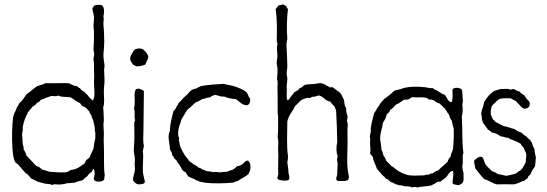

<svg xmlns="http://www.w3.org/2000/svg" viewBox="-20 -824 2434 854"><path d="M440 -22C446 -25 443 -37 446 -44C440 -83 444 -135 442 -175C441 -194 441 -212 442 -231C442 -244 440 -257 440 -269C440 -276 442 -281 442 -288C442 -307 440 -327 439 -347C447 -368 441 -393 442 -419C442 -435 445 -451 445 -466C445 -481 443 -497 443 -512C443 -519 445 -525 445 -531C444 -547 440 -561 440 -577C440 -592 443 -607 443 -622C444 -635 444 -649 443 -660V-671C443 -688 440 -704 440 -720C440 -731 443 -741 440 -752C444 -766 445 -790 435 -799C430 -803 424 -803 416 -802C409 -802 400 -801 396 -796C396 -792 393 -790 391 -788C391 -775 397 -763 398 -750C399 -736 396 -722 396 -708C396 -700 397 -693 398 -685C398 -656 398 -631 396 -604C396 -595 400 -590 399 -581C399 -574 395 -569 396 -559C399 -543 398 -526 398 -511C398 -502 399 -494 399 -485C399 -476 398 -467 398 -458C398 -431 405 -398 394 -378C391 -375 387 -382 385 -384C381 -386 379 -391 375 -394C370 -402 362 -407 357 -414C351 -419 343 -421 339 -427C336 -434 326 -434 323 -441C307 -441 298 -449 286 -454C254 -455 217 -453 182 -454C171 -448 158 -445 145 -441C129 -430 115 -416 98 -405C88 -390 79 -375 65 -364C62 -354 55 -349 52 -339C50 -329 43 -322 41 -312C32 -295 27 -110 52 -99C66 -90 74 -75 85 -64C91 -59 94 -51 103 -49C104 -44 109 -43 111 -39C115 -38 115 -31 119 -30C129 -26 138 -21 147 -16C158 -14 167 -10 177 -8C188 -5 203 -7 212 -1C217 -2 220 -6 227 -4C244 -2 264 -4 278 -9C291 -8 299 -12 312 -11C322 -17 334 -19 347 -22C352 -25 355 -31 360 -34C372 -39 373 -54 387 -58C391 -62 390 -72 398 -72C400 -65 401 -56 401 -47C400 -38 395 -31 398 -25C404 -13 429 -14 440 -22ZM394 -291C397 -275 403 -261 402 -241C406 -233 403 -218 404 -208C400 -195 398 -179 396 -164C392 -150 383 -141 380 -126C376 -121 371 -116 364 -113C362 -107 358 -102 355 -96C337 -84 322 -70 295 -68C289 -64 283 -61 276 -58C246 -56 229 -58 201 -60C190 -62 181 -68 169 -69C160 -76 153 -84 141 -86C127 -102 112 -116 98 -132C95 -142 91 -152 85 -159C87 -170 82 -176 81 -184C81 -200 79 -214 78 -228C80 -237 82 -246 81 -258C85 -282 93 -303 103 -321C103 -325 106 -327 108 -329C111 -333 114 -337 119 -342C121 -344 121 -346 123 -348C130 -354 141 -357 144 -367C153 -368 157 -374 161 -380C169 -382 178 -385 185 -389C193 -391 200 -395 208 -397C221 -397 230 -394 240 -399C255 -390 274 -395 294 -391C308 -383 320 -372 336 -365C339 -362 342 -358 344 -353C353 -352 357 -346 364 -343C368 -338 372 -333 377 -329C378 -321 383 -316 387 -310C387 -302 391 -297 394 -291Z M572 -22C577 -13 584 -6 596 -4C609 -4 627 -5 624 -19C622 -28 618 -41 616 -55C613 -86 620 -125 615 -153C618 -158 617 -167 620 -173C615 -197 618 -220 618 -244L620 -419C611 -425 598 -434 585 -427C574 -413 581 -381 579 -358L576 -340C583 -325 575 -305 581 -290C579 -286 578 -282 577 -277C577 -247 579 -213 577 -186C576 -174 575 -164 575 -153C576 -140 580 -127 580 -115C580 -108 579 -100 579 -93C579 -85 581 -77 580 -69C579 -53 571 -38 572 -22ZM627 -537C630 -551 644 -565 638 -578C632 -589 622 -603 611 -607C603 -610 588 -608 581 -605C575 -600 571 -592 567 -586C564 -578 558 -573 559 -561C561 -550 567 -544 572 -536C579 -535 581 -530 588 -529C603 -529 615 -532 627 -537Z M1081 -356C1091 -362 1095 -373 1092 -388C1092 -389 1088 -390 1087 -392L1084 -400C1081 -406 1079 -412 1076 -414C1064 -425 1046 -431 1030 -438C1013 -444 992 -446 974 -451C939 -449 904 -447 874 -441C866 -438 859 -434 852 -430C826 -428 820 -407 803 -395C793 -387 786 -375 775 -367C773 -359 767 -354 764 -347C762 -338 754 -335 751 -328C745 -301 736 -276 736 -243C723 -217 735 -189 736 -159C739 -151 747 -147 745 -134C751 -131 753 -124 756 -118C762 -114 767 -110 769 -102C779 -93 784 -80 791 -68C795 -63 801 -60 807 -57C809 -49 815 -44 819 -38C828 -35 835 -30 844 -28C849 -21 862 -21 868 -16C878 -15 885 -13 893 -11C935 -7 978 -8 1019 -12C1024 -16 1031 -17 1038 -19C1053 -31 1074 -38 1087 -52C1086 -57 1092 -62 1093 -69C1096 -85 1093 -106 1081 -110C1067 -108 1064 -94 1052 -90C1047 -88 1043 -85 1035 -85C1029 -79 1022 -73 1015 -69C1006 -66 997 -64 989 -60C977 -60 966 -59 956 -57C948 -59 937 -61 928 -58C920 -62 908 -61 898 -63C892 -67 884 -68 877 -72C873 -77 865 -78 860 -80L859 -83C855 -85 849 -88 848 -90C845 -92 841 -91 840 -94C834 -99 829 -103 822 -107C815 -119 804 -128 797 -142C788 -156 779 -175 777 -195C776 -198 775 -199 775 -202C775 -202 777 -205 777 -208L773 -220C771 -238 774 -251 778 -265C781 -274 785 -282 786 -291C796 -306 804 -323 814 -337C828 -346 838 -359 851 -369C863 -372 871 -379 881 -384C894 -384 900 -391 914 -391C920 -396 928 -400 937 -402C952 -400 961 -392 977 -395C991 -388 1009 -385 1029 -383C1046 -374 1054 -355 1081 -356Z M1527 -23C1533 -30 1532 -38 1531 -44C1520 -90 1526 -143 1526 -195C1526 -220 1524 -245 1527 -269C1527 -276 1524 -281 1523 -287C1525 -292 1526 -299 1526 -307C1523 -318 1518 -327 1520 -343C1512 -351 1512 -366 1510 -380L1497 -406C1487 -418 1473 -425 1461 -435C1455 -438 1450 -435 1444 -436C1443 -437 1441 -439 1441 -440C1437 -442 1433 -443 1430 -444C1429 -445 1429 -447 1428 -447C1422 -450 1415 -453 1408 -454C1399 -455 1391 -452 1382 -451C1368 -449 1353 -450 1337 -447C1328 -443 1324 -434 1313 -432C1308 -423 1299 -419 1289 -414C1286 -407 1279 -402 1275 -395C1269 -390 1268 -380 1258 -378C1253 -395 1256 -415 1256 -427C1256 -430 1255 -434 1255 -436C1255 -449 1258 -462 1258 -474C1258 -482 1255 -490 1255 -498C1255 -508 1258 -519 1258 -529C1258 -555 1256 -581 1255 -607C1254 -622 1254 -637 1258 -651C1255 -689 1255 -743 1261 -782C1258 -786 1256 -792 1253 -797C1248 -799 1245 -802 1241 -804C1232 -804 1229 -800 1220 -801C1215 -794 1209 -789 1206 -782C1213 -741 1212 -686 1211 -643C1210 -636 1215 -634 1214 -627C1209 -608 1214 -591 1214 -574C1213 -563 1210 -551 1211 -540C1211 -535 1213 -529 1214 -523C1215 -507 1214 -491 1212 -473C1217 -460 1214 -447 1214 -435C1214 -419 1215 -402 1215 -386V-321C1215 -316 1217 -312 1217 -307C1217 -277 1218 -244 1215 -213C1220 -196 1217 -180 1217 -162C1217 -152 1218 -142 1218 -132C1218 -104 1216 -75 1218 -50C1217 -43 1212 -34 1215 -27C1226 -21 1251 -18 1263 -23C1271 -32 1265 -44 1263 -55C1263 -72 1260 -87 1258 -102C1260 -111 1261 -119 1261 -129C1254 -178 1258 -230 1258 -284C1264 -312 1282 -329 1293 -353C1304 -361 1311 -374 1324 -381C1335 -385 1345 -391 1359 -388C1364 -391 1369 -395 1379 -394C1387 -395 1391 -400 1401 -399C1421 -393 1427 -374 1450 -372C1454 -362 1462 -358 1468 -350C1471 -344 1472 -339 1475 -332C1478 -282 1479 -238 1480 -191C1475 -173 1475 -145 1482 -129C1481 -123 1479 -118 1479 -112C1485 -93 1479 -72 1480 -49C1479 -39 1473 -33 1477 -23C1481 -17 1492 -19 1502 -19C1513 -18 1521 -20 1527 -23Z M1993 -8C2000 -2 2011 -2 2020 0C2027 -4 2036 -6 2039 -14C2045 -26 2040 -44 2042 -55C2038 -62 2038 -74 2036 -83C2040 -98 2038 -112 2038 -129C2037 -137 2042 -139 2041 -146C2034 -199 2038 -251 2034 -306C2039 -321 2039 -344 2036 -359C2038 -363 2038 -370 2039 -375C2036 -391 2039 -414 2033 -427C2024 -434 2001 -437 1993 -427C1991 -420 1994 -410 1993 -400C1993 -389 1993 -374 1987 -369C1972 -373 1968 -390 1959 -402C1948 -405 1940 -411 1932 -416C1924 -422 1913 -425 1905 -432C1892 -431 1882 -434 1872 -436C1834 -440 1790 -440 1760 -427C1751 -426 1743 -423 1735 -421C1720 -408 1706 -395 1689 -384C1681 -375 1672 -366 1666 -354C1657 -345 1653 -331 1644 -321C1639 -294 1628 -271 1629 -238C1627 -232 1627 -224 1625 -217C1628 -207 1626 -195 1626 -183C1627 -169 1629 -156 1626 -143C1628 -134 1637 -132 1639 -123C1641 -103 1652 -92 1656 -74C1662 -66 1669 -59 1675 -52C1680 -43 1691 -39 1696 -30C1699 -27 1707 -28 1708 -23C1712 -21 1714 -17 1718 -14C1726 -14 1729 -9 1735 -8C1738 -2 1749 -5 1752 0C1765 -1 1773 3 1782 5C1795 4 1805 6 1814 10C1822 5 1829 8 1837 10C1856 4 1882 6 1900 0C1909 -4 1916 -9 1924 -14C1929 -16 1935 -15 1940 -17C1949 -23 1956 -30 1965 -36C1974 -46 1978 -62 1995 -64C1999 -48 1992 -22 1993 -8ZM1998 -254C1999 -219 1998 -193 1995 -162C1993 -149 1985 -141 1984 -127C1978 -122 1974 -114 1971 -105C1958 -91 1942 -80 1929 -66C1919 -64 1912 -59 1905 -53C1897 -53 1892 -51 1888 -47C1879 -48 1873 -46 1866 -44C1840 -44 1818 -41 1795 -45C1774 -51 1756 -59 1741 -71L1730 -80C1728 -82 1726 -82 1724 -83C1716 -89 1708 -100 1699 -107C1695 -117 1691 -126 1685 -134C1683 -143 1681 -151 1677 -157C1676 -172 1674 -183 1672 -197C1667 -223 1680 -250 1683 -277C1690 -289 1697 -299 1700 -315C1706 -321 1714 -326 1716 -336C1726 -341 1733 -349 1740 -358C1754 -363 1764 -372 1776 -380C1781 -380 1786 -382 1793 -381C1802 -383 1806 -390 1815 -392C1839 -388 1876 -397 1888 -381C1897 -382 1902 -380 1908 -378C1915 -377 1915 -371 1921 -370C1924 -367 1930 -366 1935 -364L1960 -340C1961 -334 1968 -333 1968 -326C1971 -321 1975 -318 1978 -313C1980 -303 1984 -293 1990 -287C1991 -273 1995 -264 1998 -254Z M2089 -110C2088 -96 2093 -88 2094 -75C2107 -60 2119 -42 2133 -28C2153 -22 2168 -10 2188 -4C2213 -4 2242 -5 2267 -4C2285 -8 2298 -17 2314 -21C2316 -25 2319 -27 2324 -28C2326 -32 2329 -35 2330 -40C2333 -44 2338 -45 2340 -50C2345 -63 2352 -74 2360 -85C2361 -99 2363 -108 2363 -121C2366 -121 2363 -123 2363 -126C2360 -137 2358 -148 2357 -162C2352 -170 2348 -179 2346 -190C2342 -192 2340 -195 2340 -200C2333 -205 2326 -210 2321 -217C2313 -222 2305 -227 2300 -234C2287 -237 2277 -243 2269 -250C2251 -253 2239 -261 2220 -263C2207 -269 2195 -277 2182 -283C2180 -288 2175 -290 2172 -294L2163 -315C2162 -328 2164 -339 2166 -349C2170 -357 2177 -362 2183 -368C2190 -375 2194 -381 2204 -384C2216 -388 2231 -387 2250 -387C2259 -384 2265 -377 2275 -375C2279 -367 2287 -362 2292 -356C2297 -349 2303 -343 2313 -340C2325 -342 2336 -346 2336 -360C2338 -373 2330 -376 2325 -382C2319 -388 2316 -395 2311 -401C2303 -405 2296 -410 2291 -417C2279 -418 2274 -425 2265 -428C2258 -429 2256 -425 2250 -425C2238 -432 2223 -427 2206 -428L2177 -419C2169 -412 2160 -406 2153 -398C2147 -391 2141 -381 2135 -373C2131 -358 2127 -344 2122 -330C2123 -325 2121 -323 2120 -319C2123 -308 2123 -301 2124 -289C2128 -287 2126 -282 2128 -278C2131 -273 2136 -269 2139 -264C2141 -262 2142 -259 2144 -256C2146 -254 2149 -252 2149 -248C2157 -245 2163 -239 2169 -234C2187 -233 2196 -224 2209 -217C2221 -217 2228 -211 2240 -211C2248 -205 2259 -202 2269 -198C2279 -194 2288 -189 2297 -184C2299 -174 2308 -172 2311 -163C2313 -155 2319 -148 2321 -138C2322 -128 2318 -117 2319 -105C2313 -90 2306 -76 2295 -66C2286 -62 2280 -56 2272 -51C2258 -48 2246 -44 2231 -42C2220 -45 2207 -48 2194 -50C2187 -55 2179 -60 2169 -62C2159 -73 2147 -81 2139 -94C2133 -104 2133 -117 2124 -126C2108 -130 2098 -117 2089 -110Z"/></svg>

Font: FuturaRener
Style: Light
Weight: 300
Designer: BSozoo
Foundry: BSozoo
Version: Version 1.0